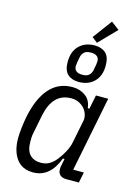

<svg xmlns="http://www.w3.org/2000/svg" viewBox="-141 -1032 805 1119"><g transform="rotate(15 261.5 -472.0)"><path d="M371 0Q347 0 333.5 -12Q320 -24 320 -47Q320 -55 321 -62Q322 -69 324 -77L331 -111H321Q275 12 173 12Q106 12 72 -35Q38 -82 38 -158Q38 -185 42 -220Q46 -255 52 -287Q75 -404 129 -466Q183 -528 268 -528Q313 -528 346.5 -504Q380 -480 385 -432H395L412 -516H486L396 -64H460L447 0ZM202 -54Q231 -54 253 -66.5Q275 -79 295 -104Q315 -129 331 -159.5Q347 -190 352 -216L380 -356Q383 -373 377.5 -392Q372 -411 359 -426.5Q346 -442 325.5 -452.5Q305 -463 279 -463Q222 -463 187.5 -427.5Q153 -392 139 -325L116 -209Q113 -195 112.5 -182Q112 -169 112 -159Q112 -104 136 -79Q160 -54 202 -54ZM338 -814 305 -840 391 -956 440 -919ZM294 -566Q252 -566 227 -588.5Q202 -611 202 -663Q202 -726 237.5 -761Q273 -796 330 -796Q372 -796 397 -773.5Q422 -751 422 -699Q422 -636 386.5 -601Q351 -566 294 -566ZM303 -612Q331 -612 343.5 -624Q356 -636 360 -653Q364 -671 366.5 -687Q369 -703 369 -711Q369 -729 357 -739.5Q345 -750 320 -750Q292 -750 279.5 -738Q267 -726 263 -709Q259 -691 256.5 -675Q254 -659 254 -651Q254 -633 266 -622.5Q278 -612 303 -612Z"/></g></svg>

Font: IBM Plex Sans Cond
Style: Italic
Weight: 400
Width: 3
Italic angle: -11°
Designer: Mike Abbink, Paul van der Laan, Pieter van Rosmalen
Foundry: Bold Monday
Version: Version 1.3